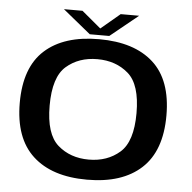

<svg xmlns="http://www.w3.org/2000/svg" viewBox="-52 -764 819 819"><g transform="rotate(5 358.0 -354.0)"><path d="M350 4.5Q500.5 4.5 582.2 -70.8Q664 -146 664 -297.5Q664 -449.5 582.2 -523.2Q500.5 -597 350 -597Q199.5 -597 117.8 -523.2Q36 -449.5 36 -297.5Q36 -146 117.8 -70.8Q199.5 4.5 350 4.5ZM350 -81.5Q270.5 -81.5 217.2 -128.2Q164 -175 164 -296.5Q164 -419 217.2 -465.2Q270.5 -511.5 350 -511.5Q429.5 -511.5 482.8 -465.2Q536 -419 536 -296.5Q536 -175 482.8 -128.2Q429.5 -81.5 350 -81.5ZM308 -614.5H391.5L511 -711.5H432L350.5 -643L268.5 -711.5H189Z"/></g></svg>

Font: Anybody SemiExpanded Medium
Style: Regular
Weight: 500
Width: 6
Version: Version 1.113;gftools[0.9.25]